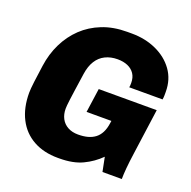

<svg xmlns="http://www.w3.org/2000/svg" viewBox="-125 -818 946 952"><g transform="rotate(20 348.0 -342.5)"><path d="M277 10Q203 10 148 -20.5Q93 -51 63.5 -108.5Q34 -166 34 -245Q34 -264 39 -304.5Q44 -345 51 -393Q60 -458 87 -513Q114 -568 156.5 -608.5Q199 -649 257 -672Q315 -695 388 -695H412Q483 -695 541.5 -668.5Q600 -642 634.5 -594Q669 -546 669 -481Q669 -471 669 -462Q669 -453 667 -440H491Q492 -444 492.5 -448.5Q493 -453 493 -463Q493 -492 480 -511.5Q467 -531 444 -541Q421 -551 390 -551Q354 -551 325.5 -537Q297 -523 279.5 -495Q262 -467 256 -426Q248 -371 243 -336.5Q238 -302 235.5 -282Q233 -262 232 -251Q231 -240 231 -233Q231 -203 243 -180.5Q255 -158 278 -145.5Q301 -133 332 -133Q361 -133 383 -139Q405 -145 421.5 -157.5Q438 -170 448.5 -190.5Q459 -211 463 -240L465 -253H334L352 -380H658L625 -141Q618 -92 615 -57.5Q612 -23 612 0H510L495 -75Q457 -37 407.5 -13.5Q358 10 286 10Z"/></g></svg>

Font: Chivo Medium ExtraBold
Style: Italic
Weight: 800
Italic angle: -8.05°
Version: Version 2.002